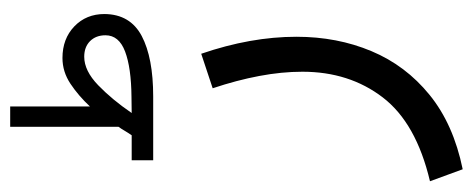

<svg xmlns="http://www.w3.org/2000/svg" viewBox="-294 -368 924 375"><g transform="rotate(-90 167.5 -181.0)"><path d="M90.3 -385.3Q94.7 -391.6 98.9 -398.7Q103 -405.8 106.9 -411.1V-622.6H146.5V-466.8Q167.5 -489.3 190.9 -504.9Q214.4 -520.5 241.2 -520.5Q278.8 -520.5 303 -497.3Q327.1 -474.1 327.1 -438.5Q326.7 -388.2 284.2 -365.7Q241.7 -343.3 166 -343.3H41.5V-385.3ZM165.5 -385.7Q222.2 -386.2 253.9 -398.2Q285.6 -410.2 285.6 -436.5Q285.6 -455.1 274.2 -466.6Q262.7 -478 243.7 -478Q216.3 -478 188 -450.7Q159.7 -423.3 133.8 -385.3ZM23.9 261.2 0.5 197.3Q114.3 170.4 164.3 105Q214.4 39.6 214.4 -51.8Q214.4 -92.3 206.1 -136.2Q197.8 -180.2 182.1 -227.1L249.5 -249.5Q282.7 -152.8 282.7 -63.5Q282.7 16.1 254.6 83Q226.6 149.9 169.2 196.5Q111.8 243.2 23.9 261.2Z"/></g></svg>

Font: Vazirmatn FD Light
Style: Regular
Weight: 300
Designer: Saber Rastikerdar
Foundry: Saber Rastikerdar
Version: Version 33.003